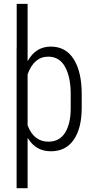

<svg xmlns="http://www.w3.org/2000/svg" viewBox="-20 -782 498 1005"><path d="M350.1 -217.8V-290Q350.1 -377.9 320.8 -431.6Q291.5 -485.4 232.4 -485.4Q157.7 -485.4 124.5 -392.6V-126Q156.7 -40.5 233.4 -40.5Q292 -40.5 321.3 -88.4Q350.6 -136.2 350.1 -217.8ZM407.7 -290V-217.8Q407.7 -111.3 366.2 -50.8Q324.7 9.8 246.1 9.8Q167.5 9.8 126 -58.6L124.5 -58.1V203.1H66.9V-528.3H67.4V-761.7H124.5V-464.4L126 -463.9Q167.5 -538.1 246.1 -538.1Q324.7 -538.1 366.2 -471.7Q407.7 -405.3 407.7 -290Z"/></svg>

Font: RobotoCondensed-Light
Style: Light
Weight: 300
Designer: Google
Version: Version 1.200311; 2013